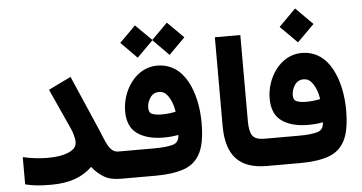

<svg xmlns="http://www.w3.org/2000/svg" viewBox="-53 -893 1868 990"><g transform="rotate(-5 881.0 -398.0)"><path d="M318.4 -210.9C318.4 -192.9 310.5 -178.2 295.4 -168C264.6 -147 215.3 -140.1 167 -140.1C128.4 -140.1 80.6 -145.5 40 -155.3V-14.2C61 -8.8 81.5 -5.4 101.6 -3.4C121.6 -1.5 145.5 -0.5 174.3 -0.5C271.5 -0.5 337.4 -26.9 386.7 -74.2C403.8 -52.2 423.3 -34.7 445.8 -21C467.8 -6.8 497.1 0 533.7 0H554.2V-141.1H533.7C485.8 -141.1 472.2 -198.2 442.9 -265.6L321.3 -545.9L205.1 -489.3L301.8 -275.9C305.7 -267.6 309.6 -256.3 313 -243.2C316.4 -230 318.4 -219.2 318.4 -210.9Z M592.3 -698.2 675.3 -614.3 758.3 -697.3 840.3 -614.3 923.8 -698.2 840.3 -781.2 758.3 -699.2 675.3 -781.2ZM534.7 -141.1V0H714.4C774.4 0 823.2 -6.8 861.8 -20.5C899.9 -33.7 928.2 -58.6 946.8 -94.7C964.8 -130.4 974.1 -182.1 974.1 -250C974.1 -327.6 959.5 -404.8 926.8 -465.3C894 -525.9 842.8 -564.9 770.5 -564.9C658.7 -564.9 586.4 -449.7 586.4 -345.2C586.4 -291 603 -252.4 636.7 -228.5C670.4 -204.6 715.8 -192.4 773.4 -192.4C800.3 -192.4 825.2 -194.8 849.1 -199.2C848.6 -173.3 837.9 -157.2 815.9 -150.9C793.9 -144.5 761.7 -141.1 720.2 -141.1ZM771.5 -312C753.4 -312 738.3 -314.5 725.6 -318.8C712.9 -323.2 706.5 -334 706.5 -351.1C706.5 -370.1 711.9 -387.7 723.1 -404.3C733.9 -420.4 749.5 -428.7 769.5 -428.7C784.7 -428.7 797.9 -422.9 808.1 -411.1C829.1 -387.7 841.3 -351.1 845.7 -319.8C821.8 -314.5 796.4 -312 771.5 -312Z M1080.6 -226.6C1080.6 -75.7 1144 0 1290 0H1302.2V-141.1H1290C1258.3 -141.1 1237.8 -148.9 1227.5 -164.1C1217.3 -179.2 1212.4 -203.6 1212.4 -238.3V-684.6H1080.6Z M1418 -708.5 1505.4 -621.1 1593.3 -708.5 1505.4 -796.4ZM1282.7 -141.1V0H1462.4C1522.5 0 1571.3 -6.8 1609.9 -20.5C1647.9 -33.7 1676.3 -58.6 1694.8 -94.7C1712.9 -130.4 1722.2 -182.1 1722.2 -250C1722.2 -327.6 1707.5 -404.8 1674.8 -465.3C1642.1 -525.9 1590.8 -564.9 1518.6 -564.9C1406.7 -564.9 1334.5 -449.7 1334.5 -345.2C1334.5 -291 1351.1 -252.4 1384.8 -228.5C1418.5 -204.6 1463.9 -192.4 1521.5 -192.4C1548.3 -192.4 1573.2 -194.8 1597.2 -199.2C1596.7 -173.3 1585.9 -157.2 1564 -150.9C1542 -144.5 1509.8 -141.1 1468.3 -141.1ZM1519.5 -312C1501.5 -312 1486.3 -314.5 1473.6 -318.8C1460.9 -323.2 1454.6 -334 1454.6 -351.1C1454.6 -370.1 1460 -387.7 1471.2 -404.3C1481.9 -420.4 1497.6 -428.7 1517.6 -428.7C1532.7 -428.7 1545.9 -422.9 1556.2 -411.1C1577.1 -387.7 1589.4 -351.1 1593.8 -319.8C1569.8 -314.5 1544.4 -312 1519.5 -312Z"/></g></svg>

Font: Vazirmatn ExtraBold
Style: Regular
Weight: 800
Designer: Saber Rastikerdar
Foundry: Saber Rastikerdar
Version: Version 33.003